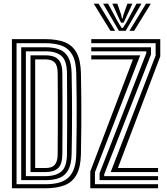

<svg xmlns="http://www.w3.org/2000/svg" viewBox="-20 -1010 897 1030"><path d="M43.9 0V-800H224.2Q285.2 -800 327.1 -783.6Q368.9 -767.1 390.8 -727.3Q412.7 -687.4 414.2 -616.7Q415.6 -543.3 416.2 -474.4Q416.7 -405.5 416.2 -334.5Q415.8 -263.5 414.2 -184.1Q412.7 -112.9 390.6 -72.8Q368.4 -32.6 326.6 -16.3Q284.7 0 224 0ZM68.8 -21.7H224Q263 -21.7 293.4 -29.4Q323.8 -37.1 344.7 -55.4Q365.7 -73.7 377 -105.3Q388.4 -136.8 389.2 -184.5Q390.7 -260.2 391.2 -329.9Q391.7 -399.6 391.2 -469.7Q390.7 -539.8 389.2 -616.3Q387.9 -680.4 368.1 -715.5Q348.3 -750.7 311.9 -764.5Q275.4 -778.3 224.2 -778.3H68.8ZM93.8 -43.5V-756.5H224.2Q268.1 -756.5 298.9 -744.6Q329.7 -732.6 346.5 -702Q363.2 -671.4 364.3 -615.7Q365.5 -559 366 -506Q366.5 -453 366.5 -401Q366.5 -349 366 -295.6Q365.5 -242.3 364.3 -185.1Q363.2 -130.1 346.8 -99.2Q330.3 -68.3 299.5 -55.9Q268.7 -43.5 224 -43.5ZM118.8 -65.2H224Q279.5 -65.2 309.1 -90Q338.8 -114.7 339.3 -184.1Q340 -260.7 340.2 -330.1Q340.4 -399.6 340.2 -469.5Q340 -539.4 339.3 -616.7Q338.8 -684.1 310.1 -709.5Q281.4 -734.8 224.2 -734.8H118.8ZM143.7 -86.9V-713.1H224.2Q253.1 -713.1 273.1 -704.6Q293.2 -696.2 303.7 -675.3Q314.1 -654.4 314.4 -616.7Q315.1 -540.9 315.2 -471.3Q315.4 -401.7 315.2 -331.5Q315.1 -261.4 314.4 -184.1Q314 -128 291.2 -107.5Q268.3 -86.9 224 -86.9ZM168.7 -108.7H224Q245.3 -108.7 259.7 -115.4Q274.1 -122.1 281.6 -138.6Q289.1 -155 289.4 -184.1Q290 -256.3 290.2 -325.1Q290.5 -393.8 290.3 -465.2Q290.2 -536.7 289.4 -616.7Q289.1 -658.6 273.2 -675Q257.4 -691.3 224.2 -691.3H168.7ZM573.8 -86.9 814.9 -712.3V-778.3H469.6V-800H839.8V-707.6L612.4 -108.7H827.9V-86.9ZM464.3 0V-90.2L693.3 -691.3H469.6V-713.1H732.1L489.3 -85.8V-21.7H827.9V0ZM514.2 -43.5V-80.9L764.8 -724.4V-734.8H469.6V-756.5H789.9V-717L539 -75.1V-65.2H827.9V-43.5ZM482.8 -990.3H508.7L597.6 -844.8H572.4ZM533.1 -990.3H559.8L611.5 -894.4L632.6 -860H639.5L660.6 -894.2L712.2 -990.3H739L654.2 -844.8H617.9ZM582.6 -990.3H609.4L630.1 -930.8L634.2 -911.4H637.8L642.1 -930.8L663.5 -990.3H690.3L656.5 -916.8L642.9 -888.3H629.2L615.7 -916.8ZM763.3 -990.3H789.3L699.6 -844.8H674.5Z"/></svg>

Font: Big Shoulders Inline Thin
Style: Regular
Weight: 100
Designer: Patric King
Foundry: XO Type Co
Version: Version 2.002